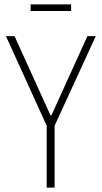

<svg xmlns="http://www.w3.org/2000/svg" viewBox="-20 -852 462 872"><path d="M192 0V-281L7 -688H46L209 -329H214L377 -688H415L228 -281V0ZM119 -802V-832H303V-802Z"/></svg>

Font: Saira Condensed Thin
Style: Regular
Weight: 250
Width: 3
Designer: Hector Gatti with collaboration of the Omnibus-Type team
Foundry: Omnibus-Type
Version: Version 1.101